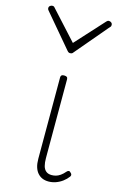

<svg xmlns="http://www.w3.org/2000/svg" viewBox="-163 -889 592 959"><g transform="rotate(15 133.0 -409.5)"><path d="M191 17Q173 17 159 11Q145 5 134.5 -7Q124 -19 118.5 -37Q113 -55 113 -80V-500Q113 -508 117 -511.5Q121 -515 130 -515Q140 -515 144.5 -511.5Q149 -508 149 -500V-93Q149 -69 153.5 -52.5Q158 -36 169 -27Q180 -18 198 -18Q209 -18 220 -21Q231 -24 242.5 -32Q254 -40 265 -53Q270 -59 275.5 -60Q281 -61 286 -55Q291 -51 292.5 -46Q294 -41 290 -35Q279 -20 263 -8Q247 4 228.5 10.5Q210 17 191 17ZM276 -836Q283 -836 288.5 -831.5Q294 -827 294 -819Q294 -816 293 -813Q292 -810 289 -808L146 -639Q142 -633 138 -631.5Q134 -630 130 -630Q126 -630 122.5 -631.5Q119 -633 114 -639L-29 -808Q-31 -810 -32.5 -813Q-34 -816 -34 -819Q-34 -827 -28.5 -831.5Q-23 -836 -16 -836Q-12 -836 -9 -834.5Q-6 -833 -4 -830L130 -683L264 -830Q267 -833 269.5 -834.5Q272 -836 276 -836Z"/></g></svg>

Font: Playwrite BE WAL Thin
Style: Regular
Weight: 250
Version: Version 1.002